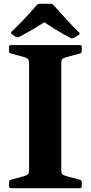

<svg xmlns="http://www.w3.org/2000/svg" viewBox="-20 -985 475 1005"><path d="M132.2 0V-749H300.6V0ZM37 0Q27.4 0 27.4 -10V-31.8Q27.4 -41.2 36.8 -44L107 -63.1Q123.7 -68.6 127.9 -75Q132.2 -81.3 132.2 -95.7V-206.8H300.6V-97.6Q300.6 -79.8 305.7 -73.9Q310.8 -68 323.9 -64.2L398.9 -44Q407.9 -40.4 407.9 -31.4V-9.6Q407.9 0 397.9 0ZM27.4 -739Q27.4 -749 37 -749H397.9Q407.9 -749 407.9 -739.4V-717.7Q407.9 -708.7 398.9 -705.1L323.9 -684.8Q310.8 -681 305.7 -675.2Q300.6 -669.3 300.6 -651.4V-542.2H132.2V-653.3Q132.2 -667.7 127.9 -674.4Q123.7 -681 107 -686L36.8 -705.1Q27.4 -707.8 27.4 -717.2ZM41.9 -807.1Q34.1 -813.7 41.5 -820.3Q72.1 -849.3 105.1 -883.9Q138.2 -918.4 171.8 -957.6Q177.6 -965.2 187.8 -965.2H244.9Q255.1 -965.2 260.9 -957.6Q295.5 -918.4 329.1 -882Q362.8 -845.6 393.2 -816Q400.6 -809.4 392.8 -802.8Q386.8 -797.9 379.8 -794Q372.8 -790.2 366.3 -786.4Q357.7 -781.6 348.7 -786.4Q305.1 -809.6 269.1 -831.7Q233.1 -853.9 199.9 -877H226Q194.2 -856.7 157.8 -835Q121.5 -813.3 81 -792.3Q72.4 -787.9 63.4 -791.5Q58.1 -794.7 52.5 -798.4Q46.8 -802.2 41.9 -807.1Z"/></svg>

Font: Hahmlet
Style: Regular
Weight: 400
Designer: Minjoo Ham & Mark Frömberg
Foundry: hypertype
Version: Version 1.002